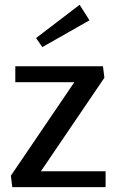

<svg xmlns="http://www.w3.org/2000/svg" viewBox="-20 -774 482 794"><path d="M350 -690 309.2 -754.2 129.2 -616.7 155 -579.2ZM25 -47.5 30.8 0H416.7V-65.8H149.2L411.7 -452.5L405.8 -500H43.3V-434.2H287.5Z"/></svg>

Font: Boon Medium
Style: Regular
Weight: 500
Designer: Sungsit Sawaiwan
Foundry: FontUni
Version: Version 2.0